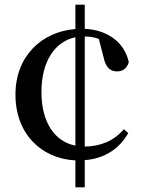

<svg xmlns="http://www.w3.org/2000/svg" viewBox="-20 -748 613 820"><path d="M342 52V-64C430 -71 491 -115 528 -180L509 -196C465 -145 408 -123 342 -122V-592C363 -592 382 -589 402 -582L423 -501C432 -458 453 -443 480 -443C504 -443 523 -456 530 -483C512 -565 442 -620 342 -625V-728H302V-624C159 -613 46 -509 46 -344C46 -174 159 -70 302 -63V52ZM302 -126C216 -143 157 -222 157 -355C157 -488 216 -571 302 -589Z"/></svg>

Font: Noto Serif CJK SC SemiBold
Style: Regular
Weight: 600
Designer: Ryoko NISHIZUKA 西塚涼子 (kana & ideographs); Frank Grießhammer (Latin, Greek & Cyrillic); Wenlong ZHANG 张文龙 (bopomofo); San
Foundry: Adobe
Version: Version 2.001;hotconv 1.1.0;makeotfexe 2.6.0